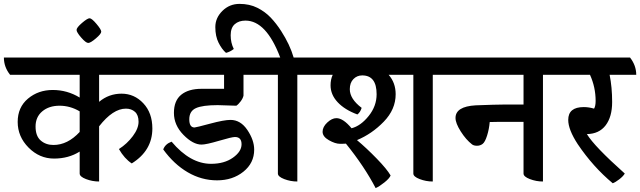

<svg xmlns="http://www.w3.org/2000/svg" viewBox="-62 -914 3294 988"><path d="M448 -529V-390Q498 -432 563.5 -432Q629 -432 675.5 -382.5Q722 -333 722 -253Q722 -139 616 -73Q578 -98 550 -147Q592 -174 621.5 -213.5Q651 -253 651 -287.5Q651 -322 632.5 -338.5Q614 -355 586 -355Q519 -355 448 -264V20Q413 20 380.5 7.5Q348 -5 348 -21V-134Q291 -98 216 -98Q141 -98 85 -154.5Q29 -211 29 -286.5Q29 -362 82 -406.5Q135 -451 209.5 -451Q284 -451 348 -412V-529H-10Q-42 -569 -42 -618H761Q792 -578 792 -529ZM348 -341Q299 -370 244.5 -370Q190 -370 155.5 -341Q121 -312 121 -263Q121 -214 147.5 -191Q174 -168 213 -168Q286 -168 348 -235Z M431.5 -716.5Q404 -693 392 -693Q380 -693 356 -720.5Q332 -748 332 -760Q332 -772 360 -796Q388 -820 399 -820Q410 -820 434.5 -791Q459 -762 459 -751Q459 -740 431.5 -716.5Z M1154 -370 1058 -373Q980 -373 946 -357.5Q912 -342 912 -300Q912 -258 939 -258Q946 -258 1018.5 -277.5Q1091 -297 1124 -297Q1176 -297 1211 -245Q1246 -193 1246 -144Q1246 -75 1190.5 -30.5Q1135 14 1055 14Q975 14 904 -27.5Q833 -69 778 -145Q788 -173 821 -185Q917 -71 1024 -71Q1092 -71 1136.5 -102.5Q1181 -134 1181 -171.5Q1181 -209 1147 -209Q1131 -209 1065 -189.5Q999 -170 975 -170Q931 -170 882 -220Q833 -270 833 -333Q833 -396 870.5 -426.5Q908 -457 975 -457H1091V-529H743Q711 -569 711 -618H1281Q1313 -577 1313 -529H1191V-422Q1188 -408 1176.5 -392.5Q1165 -377 1154 -370Z M1606 -529H1468V20Q1433 20 1400.5 7.5Q1368 -5 1368 -21V-529H1260Q1228 -569 1228 -618H1380Q1308 -808 1201 -808Q1167 -808 1146 -789.5Q1125 -771 1125 -732.5Q1125 -694 1141 -662Q1122 -647 1101 -642Q1080 -660 1063 -693.5Q1046 -727 1046 -774.5Q1046 -822 1082.5 -858Q1119 -894 1170.5 -894Q1222 -894 1262 -874Q1302 -854 1331 -823.5Q1360 -793 1385 -754Q1430 -684 1449 -618H1574Q1606 -579 1606 -529Z M2304 -529H2165V20Q2130 20 2097.5 7.5Q2065 -5 2065 -21V-529H1938Q1974 -488 1974 -429Q1974 -351 1913 -288Q1852 -225 1775 -193Q1824 -152 1876.5 -98Q1929 -44 1948 -11Q1942 4 1916.5 24.5Q1891 45 1871 54Q1814 -56 1718 -175Q1712 -174 1687.5 -174Q1663 -174 1630.5 -192.5Q1598 -211 1598 -236Q1598 -261 1622 -283.5Q1646 -306 1669 -306Q1704 -306 1747 -254Q1794 -266 1835 -317Q1876 -368 1876 -429Q1876 -526 1802 -526Q1775 -526 1756.5 -507Q1738 -488 1738 -455Q1738 -405 1799 -359Q1792 -336 1777 -325Q1712 -349 1675.5 -388Q1639 -427 1639 -475Q1639 -505 1650 -529H1555Q1523 -569 1523 -618H2272Q2304 -579 2304 -529Z M2508 -287 2458 -286Q2455 -250 2444.5 -216.5Q2434 -183 2421.5 -173.5Q2409 -164 2392.5 -164Q2376 -164 2367 -171Q2336 -195 2309 -237.5Q2282 -280 2282 -307Q2282 -366 2386 -372Q2492 -376 2528 -376H2632V-529H2252Q2220 -569 2220 -618H2840Q2872 -579 2872 -529H2732V20Q2697 20 2664.5 7.5Q2632 -5 2632 -21V-287Z M3212 -529H3075Q3088 -465 3088 -389Q3088 -313 3054.5 -269Q3021 -225 2958 -224Q2996 -161 3153 -21Q3145 -7 3125 8.5Q3105 24 3091 29Q2990 -55 2911 -172Q2862 -247 2862 -297Q2862 -363 2942 -363Q2968 -363 2995 -355Q3003 -368 3003 -395Q3003 -465 2974 -529H2819Q2787 -569 2787 -618H3180Q3212 -577 3212 -529Z"/></svg>

Font: Karma SemiBold
Style: Regular
Weight: 600
Designer: Joana Correia
Foundry: Indian Type Foundry
Version: Version 1.202;PS 1.0;hotconv 1.0.78;makeotf.lib2.5.61930; tt